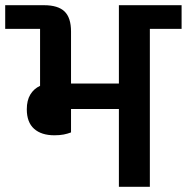

<svg xmlns="http://www.w3.org/2000/svg" viewBox="-40 -718 718 738"><path d="M169 -198Q119 -198 91 -223Q63 -248 63 -298Q63 -332 76.5 -354.5Q90 -377 114 -388V-607H-20V-698H129Q183 -698 208 -674Q233 -650 233 -597V-397H417V-698H658V-607H536V0H417V-299H233V-209Q220 -204 205 -201Q190 -198 169 -198Z"/></svg>

Font: IBM Plex Sans Devanagari SemiBold
Style: Regular
Weight: 600
Designer: Mike Abbink, Paul van der Laan, Pieter van Rosmalen, Erin McLaughlin
Foundry: Bold Monday
Version: Version 1.1